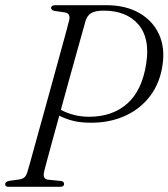

<svg xmlns="http://www.w3.org/2000/svg" viewBox="-21 -720 649 740"><path d="M605.5 -470Q596 -401.5 558.5 -351.2Q521 -301 462.2 -274Q403.5 -247 330.5 -247Q290.5 -247 262 -254Q233.5 -261 207.5 -274Q192.5 -220 179.8 -173.5Q167 -127 158.8 -96.2Q150.5 -65.5 149 -58.5Q142.5 -30 164 -27.5L213.5 -22.5Q226 -20.5 226 -11.5Q226 0 211 0H11.5Q-1.5 0 -1 -10.5Q-1.5 -19.5 14.5 -23L51 -28Q65.5 -30 73 -36.5Q80.5 -43 85 -58.5Q87.5 -66 96.5 -98.8Q105.5 -131.5 119.2 -181Q133 -230.5 149 -288.5Q165 -346.5 181 -404.5Q197 -462.5 210.8 -513Q224.5 -563.5 234 -597.8Q243.5 -632 245.5 -641.5Q252 -668 229.5 -672L189 -678Q176 -681 176 -689Q176 -700 193.5 -700H388.5Q463 -700 515.2 -670.2Q567.5 -640.5 591.5 -588.5Q615.5 -536.5 605.5 -470ZM309 -640.5Q307 -633 297.8 -600.2Q288.5 -567.5 274.8 -518.2Q261 -469 245 -411.2Q229 -353.5 213.5 -296.5Q264.5 -270 322 -270Q412.5 -270 469.8 -321Q527 -372 542.5 -475Q558 -572.5 512.2 -625.8Q466.5 -679 378 -679Q347.5 -679 331.5 -670Q315.5 -661 309 -640.5Z"/></svg>

Font: Fraunces 144pt S050 Light
Style: Italic
Weight: 300
Italic angle: -16°
Version: Version 1.000; ttfautohint (v1.8.3)